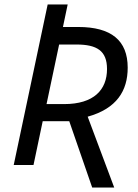

<svg xmlns="http://www.w3.org/2000/svg" viewBox="-20 -734 613 854"><path d="M488 100 370 -215C499 -251 548 -330 548 -433C548 -554 475 -614 328 -614H260L281 -714H192L41 0H129L170 -195H288L390 100ZM243 -536H320C411 -536 456 -508 456 -427C456 -335 398 -271 265 -271H187Z"/></svg>

Font: BC Sans
Style: Italic
Weight: 400
Italic angle: -12°
Designer: Monotype Design Team
Designer: Province of B.C.
Foundry: Monotype Imaging Inc.
Version: Version 2.000;GOOG;noto-source:20170915:90ef993387c0